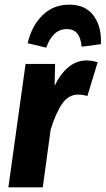

<svg xmlns="http://www.w3.org/2000/svg" viewBox="-20 -806 454 826"><path d="M400 -538 356 -393Q335 -399 316 -399Q275 -399 248 -360.5Q221 -322 198 -249L164 0H16L90 -531H217L215 -437Q240 -489 275 -517.5Q310 -546 352 -546Q376 -546 400 -538ZM99 -620Q116 -694 162.5 -740Q209 -786 278 -786Q348 -786 383 -738Q418 -690 414 -616L331 -605Q325 -681 268 -681Q207 -681 179 -601Z"/></svg>

Font: Fira Sans Condensed
Style: Bold Italic
Weight: 700
Width: 3
Italic angle: -8°
Designer: Carrois Corporate & Edenspiekermann AG
Foundry: Carrois Corporate GbR & Edenspiekermann AG
Version: Version 4.203